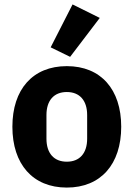

<svg xmlns="http://www.w3.org/2000/svg" viewBox="-20 -836 604 868"><path d="M431 -755 308 -816 209 -622 297 -579ZM282 12C436 12 528 -94 528 -263C528 -432 436 -537 282 -537C128 -537 36 -432 36 -263C36 -94 128 12 282 12ZM282 -105C224 -105 190 -143 190 -209V-316C190 -382 224 -420 282 -420C340 -420 374 -382 374 -316V-209C374 -143 340 -105 282 -105Z"/></svg>

Font: IBM Plex Sans Thai Looped
Style: Bold
Weight: 700
Designer: Mike Abbink, Paul van der Laan, Pieter van Rosmalen, Ben Mitchell, Mark Frömberg
Foundry: Bold Monday
Version: Version 1.1